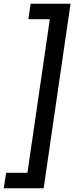

<svg xmlns="http://www.w3.org/2000/svg" viewBox="-70 -761 400 1029"><path d="M-50 248 -37 165H77L197 -658H82L94 -741H308L164 248Z"/></svg>

Font: Hanken Grotesk
Style: Bold Italic
Weight: 700
Italic angle: -8°
Designer: Alfredo Marco Pradil
Foundry: Hanken Design Co.
Version: Version 3.013